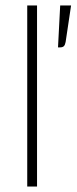

<svg xmlns="http://www.w3.org/2000/svg" viewBox="-20 -685 281 705"><path d="M116 -665V0H80V-665ZM241 -665 221 -531Q219 -520 214.5 -515.5Q210 -511 200 -511H193L201 -665Z"/></svg>

Font: Blinker ExtraLight
Style: Regular
Weight: 200
Designer: Juergen Huber
Foundry: supertype
Version: Version 1.017;hotconv 1.0.117;makeotfexe 2.5.65602